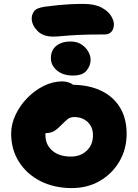

<svg xmlns="http://www.w3.org/2000/svg" viewBox="-20 -949 704 981"><path d="M347 12Q257 12 187 -23.5Q117 -59 77 -122Q37 -185 37 -266Q37 -315 59.5 -362.5Q82 -410 119.5 -448.5Q157 -487 203.5 -510Q250 -533 297 -533Q317 -533 334.5 -526.5Q352 -520 363 -506.5Q374 -493 374 -470Q374 -430 357 -399Q340 -368 289 -352Q270 -346 252.5 -332Q235 -318 223.5 -298.5Q212 -279 212 -259Q212 -210 247 -179.5Q282 -149 342 -149Q391 -149 423 -179Q455 -209 455 -258Q455 -300 428 -325.5Q401 -351 359 -351Q338 -351 324 -339Q310 -327 290 -307Q276 -293 264.5 -284.5Q253 -276 241 -272.5Q229 -269 213 -269Q194 -269 178.5 -284.5Q163 -300 163 -345Q163 -376 179 -406.5Q195 -437 221 -461.5Q247 -486 279 -501Q311 -516 343 -516Q433 -516 496.5 -485.5Q560 -455 593.5 -399Q627 -343 627 -266Q627 -187 590 -124Q553 -61 490 -24.5Q427 12 347 12ZM252 -762Q199 -762 170.5 -792Q142 -822 142 -855Q142 -875 154.5 -892Q167 -909 211 -915Q249 -920 279.5 -923Q310 -926 340 -927.5Q370 -929 406 -929Q463 -929 497.5 -911Q532 -893 547 -868.5Q562 -844 562 -825Q562 -801 549.5 -787Q537 -773 515 -773Q432 -773 381 -770.5Q330 -768 300.5 -765Q271 -762 252 -762ZM353 -563Q302 -563 271 -589Q240 -615 240 -652Q240 -693 268 -715Q296 -737 340 -737Q373 -737 396 -722Q419 -707 431 -685.5Q443 -664 443 -644Q443 -614 422.5 -588.5Q402 -563 353 -563Z"/></svg>

Font: Shantell Sans ExtraBold
Style: Regular
Weight: 800
Designer: Stephen Nixon, Anya Danilova, Shantell Martin
Foundry: Arrow Type
Version: Version 1.011;[c5ecc13dd]